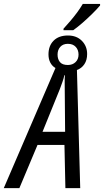

<svg xmlns="http://www.w3.org/2000/svg" viewBox="-83 -972 538 992"><path d="M-63.5 0 203.6 -620.6Q186.5 -630.4 177 -648.4Q167.5 -666.5 167.5 -690.9Q167.5 -735.4 194.1 -762Q220.7 -788.6 268.1 -788.6Q313 -788.6 340.1 -761Q367.2 -733.4 367.2 -692.9Q367.2 -661.6 353 -640.4Q338.9 -619.1 314.5 -610.4L331.5 0H254.9L250 -223.1H110.8L17.1 0ZM136.7 -291H253.4L251.5 -511.7Q251.5 -529.3 251.2 -547.9Q251 -566.4 252.4 -583H249.5Q246.1 -566.9 239.7 -548.8Q233.4 -530.8 226.6 -512.7ZM267.6 -636.2Q292 -636.2 307.4 -651.1Q322.8 -666 322.8 -689.9Q322.8 -714.4 308.1 -730Q293.5 -745.6 267.6 -745.6Q242.7 -745.6 228.5 -730Q214.4 -714.4 214.4 -689.9Q214.4 -666 226.8 -651.1Q239.3 -636.2 267.6 -636.2ZM245.1 -815.9V-823.7Q263.2 -843.3 281 -864.3Q298.8 -885.3 315.2 -907.2Q331.5 -929.2 344.7 -951.7H434.1V-943.8Q418.5 -925.3 394 -901.1Q369.6 -877 343.3 -854Q316.9 -831.1 295.4 -815.9Z"/></svg>

Font: Open Sans Condensed
Style: Italic
Weight: 400
Width: 3
Italic angle: -12°
Designer: Monotype Design Team
Foundry: Monotype Imaging Inc.
Version: Version 3.000